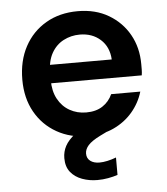

<svg xmlns="http://www.w3.org/2000/svg" viewBox="-51 -557 695 801"><g transform="rotate(-5 296.0 -156.5)"><path d="M303 12Q229 12 171.5 -20.5Q114 -53 81.5 -111Q49 -169 49 -246Q49 -325 81 -384.5Q113 -444 170.5 -477.5Q228 -511 304 -511Q378 -511 433 -478.5Q488 -446 518.5 -391.5Q549 -337 549 -268Q549 -258 549 -246Q549 -234 547 -221H136V-298H428Q425 -351 390.5 -382Q356 -413 304 -413Q267 -413 235.5 -396.5Q204 -380 185.5 -347Q167 -314 167 -264V-235Q167 -188 185 -155Q203 -122 234 -104.5Q265 -87 303 -87Q344 -87 371.5 -105Q399 -123 413 -154H535Q521 -107 489 -69.5Q457 -32 410 -10Q363 12 303 12ZM325 198Q291 198 261 187Q231 176 213 153.5Q195 131 195 95Q195 68 207.5 44.5Q220 21 249.5 -2.5Q279 -26 330 -48L378 -68L405 -11L352 15Q316 33 301.5 49.5Q287 66 287 84Q287 104 301.5 115Q316 126 340 126Q355 126 373.5 122Q392 118 410 111V184Q392 190 370 194Q348 198 325 198Z"/></g></svg>

Font: DM Sans 20pt SemiBold
Style: Regular
Weight: 600
Version: Version 4.004;gftools[0.9.30]